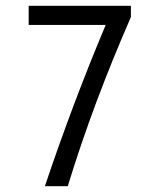

<svg xmlns="http://www.w3.org/2000/svg" viewBox="-20 -643 540 663"><path d="M432 -584Q369 -440 314.5 -295Q260 -150 214 0H135Q183 -143 235 -281Q287 -419 345 -557H79V-623H432Z"/></svg>

Font: InconsolataGo
Style: Regular
Weight: 400
Designer: Raph Levien, Kirill Tkachev
Foundry: Cyreal
Version: Version 1.013